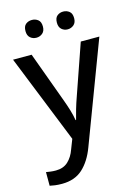

<svg xmlns="http://www.w3.org/2000/svg" viewBox="-142 -812 810 1128"><g transform="rotate(-15 263.0 -248.0)"><path d="M1 -539H114L226 -233Q239 -198 249 -165Q259 -132 264 -101H267Q273 -126 283.5 -162Q294 -198 307 -234L413 -539H526L295 73Q266 151 217.5 195.5Q169 240 91 240Q67 240 48.5 237.5Q30 235 17 232V149Q28 151 43.5 153Q59 155 76 155Q122 155 150.5 128.5Q179 102 194 59L217 0ZM115 -682Q115 -711 130.5 -723.5Q146 -736 168 -736Q189 -736 205 -723.5Q221 -711 221 -682Q221 -655 205 -641.5Q189 -628 168 -628Q146 -628 130.5 -641.5Q115 -655 115 -682ZM306 -682Q306 -711 321.5 -723.5Q337 -736 358 -736Q379 -736 395 -723.5Q411 -711 411 -682Q411 -655 395 -641.5Q379 -628 358 -628Q337 -628 321.5 -641.5Q306 -655 306 -682Z"/></g></svg>

Font: Noto Sans Tai Tham Medium
Style: Regular
Weight: 500
Designer: Monotype Design Team 2013. Revised by David WIlliams 2020
Foundry: Monotype Imaging Inc.
Version: Version 2.002; ttfautohint (v1.8.4.7-5d5b)